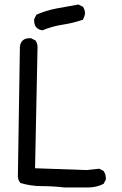

<svg xmlns="http://www.w3.org/2000/svg" viewBox="-20 -829 540 849"><path d="M368 0H265Q215 -6 165 -6Q115 -6 70 -20Q61 -31 59 -47L68 -623Q73 -660 111 -660H117L137 -650Q146 -637 146 -620L135 -85L362 -77L419 -83L438 -73Q448 -59 448 -41V-35L438 -16Q407 0 368 0ZM168 -695Q131 -700 131 -738V-744L141 -764Q184 -783 232 -792Q280 -801 327 -809L347 -799Q356 -785 356 -768Q356 -763 347 -742Q304 -727 257.5 -720Q211 -713 168 -695Z"/></svg>

Font: Xiaolai Mono SC
Style: Regular
Weight: 400
Monospace: yes
Designer: LXGW / Nozomi Seto
Version: Version 3.113;September 30, 2024